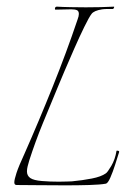

<svg xmlns="http://www.w3.org/2000/svg" viewBox="-20 -554 391 577"><path d="M177 3Q134 3 93.5 2.5Q53 2 30 2Q23 2 23 -6Q23 -14 29.5 -34Q36 -54 54 -93Q96 -188 138 -292.5Q180 -397 213 -495Q215 -500 216 -504.5Q217 -509 217 -512Q217 -521 211 -523.5Q205 -526 194 -526Q183 -526 170 -525.5Q157 -525 147 -525Q145 -525 145 -527Q145 -534 151 -534Q166 -533 193 -532.5Q220 -532 238 -532Q260 -532 281.5 -532.5Q303 -533 322 -534Q324 -534 322.5 -530.5Q321 -527 319 -527Q312 -527 303.5 -527Q295 -527 287 -526Q262 -522 255 -512Q248 -503 233.5 -473.5Q219 -444 203 -407.5Q187 -371 173.5 -339.5Q160 -308 154 -293Q131 -238 108.5 -183Q86 -128 68 -72Q65 -62 63 -54Q61 -46 61 -39Q61 -26 71 -19Q81 -12 106 -10Q117 -9 130.5 -8.5Q144 -8 157 -8Q171 -8 181.5 -8.5Q192 -9 196 -9Q228 -12 256 -17.5Q284 -23 298 -33Q303 -36 314.5 -55.5Q326 -75 330 -100Q330 -102 334.5 -101Q339 -100 338 -97Q333 -81 326 -59Q319 -37 311.5 -20Q304 -3 298 -2Q282 1 248.5 2Q215 3 177 3Z"/></svg>

Font: Explora
Style: Regular
Weight: 400
Designer: Robert E. Leuschke
Foundry: Robert E. Leuschke
Version: Version 1.010